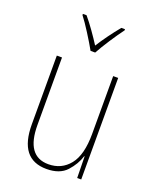

<svg xmlns="http://www.w3.org/2000/svg" viewBox="-144 -846 756 938"><g transform="rotate(20 234.5 -376.5)"><path d="M322 -763Q271 -701 231 -638Q212 -668 187.5 -702.5Q163 -737 141 -763H122V-757Q143 -730 171.5 -685Q200 -640 219 -606H243Q261 -639 289 -682Q317 -725 341 -757V-763ZM365 -528V-227Q365 -118 323.5 -66.5Q282 -15 214 -15Q99 -15 99 -177V-528H72V-171Q72 10 213 10Q282 10 317 -28.5Q352 -67 366 -112H368L370 0H391V-528Z"/></g></svg>

Font: Noto Sans Display SemiCondensed Thin
Style: Regular
Weight: 250
Width: 4
Designer: Monotype Design team
Foundry: Monotype Imaging Inc.
Version: 1.000